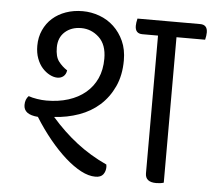

<svg xmlns="http://www.w3.org/2000/svg" viewBox="-48 -672 817 735"><g transform="rotate(5 360.5 -304.5)"><path d="M414 -446Q414 -389 394 -345.5Q374 -302 340.5 -272Q307 -242 262 -226Q217 -210 167 -207Q214 -153 266.5 -112.5Q319 -72 382 -43Q383 -39 383 -34Q383 -17 374 -5Q365 7 344 7Q318 7 288.5 -8.5Q259 -24 227.5 -52Q196 -80 164.5 -118.5Q133 -157 105 -202Q50 -206 50 -243Q50 -265 63 -278Q77 -273 96 -270Q115 -267 132 -267Q178 -267 216 -279Q254 -291 281.5 -314Q309 -337 324 -370Q339 -403 339 -446Q339 -500 309.5 -527.5Q280 -555 241 -555Q203 -555 178.5 -533Q154 -511 154 -473Q154 -438 167.5 -420Q181 -402 201 -389Q199 -374 189.5 -366Q180 -358 166 -358Q152 -358 136.5 -366Q121 -374 108 -388.5Q95 -403 87 -424.5Q79 -446 79 -473Q79 -506 91.5 -533.5Q104 -561 125.5 -580Q147 -599 176.5 -609.5Q206 -620 241 -620Q274 -620 305.5 -608.5Q337 -597 361 -574.5Q385 -552 399.5 -520Q414 -488 414 -446ZM607 -552V7Q601 9 593.5 10Q586 11 578 11Q536 11 536 -23V-552H476Q448 -552 448 -582Q448 -588 449 -595Q450 -602 452 -610H693Q721 -610 721 -580Q721 -574 720 -567Q719 -560 717 -552Z"/></g></svg>

Font: Baloo 2
Style: Regular
Weight: 400
Designer: Sarang Kulkarni and Ek Type
Foundry: Ek Type
Version: Version 1.640;hotconv 1.0.111;makeotfexe 2.5.65597; ttfautoh